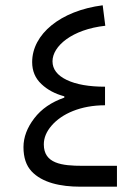

<svg xmlns="http://www.w3.org/2000/svg" viewBox="-20 -703 529 723"><path d="M222.2 -335.4C173.3 -318.4 135.7 -292.5 108.9 -257.3C82 -222.2 68.4 -186 68.4 -148.9C68.4 -109.9 78.6 -79.6 98.6 -58.1C138.7 -15.1 207.5 0 282.2 0H420.4V-78.6H291C212.9 -78.6 145 -86.9 145 -159.2C145 -184.1 154.8 -207.5 174.3 -230C212.9 -274.9 284.2 -306.6 375.5 -306.6V-376.5C315.4 -376.5 267.1 -384.8 231.4 -401.9C195.8 -418.9 177.7 -442.4 177.7 -472.2C177.7 -529.3 251.5 -592.3 376.5 -606L366.7 -683.1C207.5 -662.6 101.1 -574.2 101.1 -469.2C101.1 -435.5 112.8 -408.2 135.7 -386.7C158.7 -364.7 187.5 -349.6 222.2 -340.3Z"/></svg>

Font: Estedad Regular
Style: Regular
Weight: 400
Designer: Amin Abedi
Version: Version 7.3